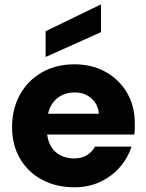

<svg xmlns="http://www.w3.org/2000/svg" viewBox="-20 -780 616 812"><path d="M295 12Q217 12 157.5 -20Q98 -52 64.5 -109.5Q31 -167 31 -242Q31 -319 64 -379Q97 -439 156.5 -473.5Q216 -508 295 -508Q369 -508 426.5 -476Q484 -444 517 -388Q550 -332 550 -259Q550 -249 550 -236.5Q550 -224 548 -211H137V-299H398Q395 -339 366.5 -364Q338 -389 296 -389Q263 -389 236.5 -374.5Q210 -360 194.5 -330.5Q179 -301 179 -255V-226Q179 -192 193 -165.5Q207 -139 233 -124.5Q259 -110 293 -110Q326 -110 348 -124Q370 -138 382 -160H536Q521 -112 487 -73Q453 -34 404 -11Q355 12 295 12ZM173 -539V-648L404 -760H407V-644Z"/></svg>

Font: DM Sans 9pt 36pt Black
Style: Regular
Weight: 900
Version: Version 4.004;gftools[0.9.30]